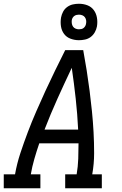

<svg xmlns="http://www.w3.org/2000/svg" viewBox="-30 -1002 650 1022"><path d="M-10 0V-74H50Q60 -131 78.5 -187Q97 -243 118 -298.5Q139 -354 163 -409Q187 -464 212 -518.5Q237 -573 263.5 -627Q290 -681 317 -735H413Q423 -681 431.5 -627Q440 -573 447 -518.5Q454 -464 459.5 -409Q465 -354 468 -298.5Q471 -243 471 -186.5Q471 -130 461 -74H512V0H317V-74H378Q385 -115 386.5 -156.5Q388 -198 388 -239H179Q165 -198 153 -156.5Q141 -115 134 -74H185V0ZM207 -312H386Q382 -395 373 -477Q364 -559 352 -641Q313 -559 276 -477Q239 -395 207 -312ZM390 -788Q367 -788 345.5 -796Q324 -804 311 -821.5Q298 -839 294.5 -862Q291 -885 295 -909Q298 -925 306 -940Q314 -955 328 -965Q342 -975 358 -978.5Q374 -982 390 -982Q414 -982 435 -974Q456 -966 469 -948.5Q482 -931 486 -908Q490 -885 486 -861Q483 -845 474.5 -830Q466 -815 452.5 -805Q439 -795 422.5 -791.5Q406 -788 390 -788ZM390 -846Q397 -846 403.5 -847.5Q410 -849 415 -853Q420 -857 423.5 -863Q427 -869 428 -876Q430 -885 428.5 -894Q427 -903 422 -910Q417 -917 408.5 -920.5Q400 -924 390 -924Q384 -924 377.5 -922.5Q371 -921 365.5 -917Q360 -913 356.5 -907Q353 -901 352 -894Q351 -885 352.5 -876Q354 -867 359 -860Q364 -853 372.5 -849.5Q381 -846 390 -846Z"/></svg>

Font: Iosevka Curly Slab Extended
Style: Italic
Weight: 400
Width: 7
Italic angle: -9°
Monospace: yes
Designer: Belleve Invis
Foundry: Belleve Invis
Version: Version 11.1.0; ttfautohint (v1.8.3)